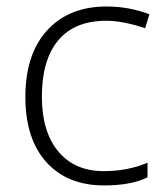

<svg xmlns="http://www.w3.org/2000/svg" viewBox="-20 -561 515 591"><path d="M58.1 -262.2Q58.1 -394 125 -467.5Q191.9 -541 308.1 -541Q377 -541 439.9 -517.1L426.8 -474.1Q357.9 -497.1 307.1 -497.1Q209.5 -497.1 159.2 -436.8Q108.9 -376.5 108.9 -263.2Q108.9 -155.8 159.2 -95Q209.5 -34.2 299.8 -34.2Q372.1 -34.2 434.1 -60.1V-15.1Q383.3 9.8 300.8 9.8Q187 9.8 122.6 -62Q58.1 -133.8 58.1 -262.2Z"/></svg>

Font: Open Sans Light
Style: Regular
Weight: 300
Foundry: Ascender Corporation
Version: Version 1.10